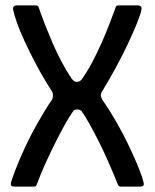

<svg xmlns="http://www.w3.org/2000/svg" viewBox="-20 -693 574 713"><path d="M360 -355Q354 -346 354.5 -338.5Q355 -331 361 -321Q368 -310 374.5 -301Q381 -292 387 -282Q414 -239 435.5 -197.5Q457 -156 473.5 -119.5Q490 -83 500 -56.5Q510 -30 513 -16Q516 -6 511.5 -3Q507 0 501 0H428Q424 0 421 -2.5Q418 -5 415 -14Q412 -23 402 -46.5Q392 -70 378 -101.5Q364 -133 347 -167Q330 -201 313 -231.5Q296 -262 282 -282Q275 -286 268 -286.5Q261 -287 253 -282Q236 -258 218.5 -226Q201 -194 184.5 -161Q168 -128 154 -97.5Q140 -67 131 -45Q122 -23 119 -14Q116 -6 114 -3Q112 0 106 0H34Q26 0 22.5 -3Q19 -6 21 -16Q23 -24 36 -59Q49 -94 73.5 -147Q98 -200 133 -259Q141 -273 151.5 -290Q162 -307 172 -321Q176 -326 176.5 -337.5Q177 -349 172 -355Q140 -405 115 -452Q90 -499 71.5 -539.5Q53 -580 42.5 -610Q32 -640 29 -656Q27 -666 31.5 -669.5Q36 -673 41 -673H112Q118 -673 120.5 -671Q123 -669 125 -662Q125 -662 131 -644.5Q137 -627 148.5 -598Q160 -569 175 -534Q190 -499 208.5 -464Q227 -429 247 -400Q249 -398 251 -395.5Q253 -393 257 -391Q262 -388 266.5 -389Q271 -390 275 -391Q279 -394 280 -394.5Q281 -395 284 -399Q304 -427 322.5 -462Q341 -497 356.5 -532Q372 -567 383.5 -596.5Q395 -626 401.5 -644Q408 -662 408 -662Q410 -669 412.5 -671Q415 -673 421 -673H492Q498 -673 502.5 -669.5Q507 -666 505 -656Q502 -640 489 -607.5Q476 -575 456 -532.5Q436 -490 411.5 -444.5Q387 -399 360 -355Z"/></svg>

Font: Glory Thin Medium
Style: Regular
Weight: 500
Version: Version 1.011